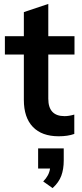

<svg xmlns="http://www.w3.org/2000/svg" viewBox="-20 -690 419 982"><path d="M227 -411V-185Q227 -96 310 -96Q333 -96 360 -104V-5Q327 7 280 7Q194 7 148 -41Q102 -89 102 -179V-411H5V-505H102V-628L227 -670V-505H361V-411ZM306 69V131Q306 175 293.5 209Q281 243 249 272L201 238Q231 208 236 172H175V69Z"/></svg>

Font: Muli
Style: Bold
Weight: 700
Designer: Vernon Adams
Foundry: Vernon Adams
Version: Version 2.001